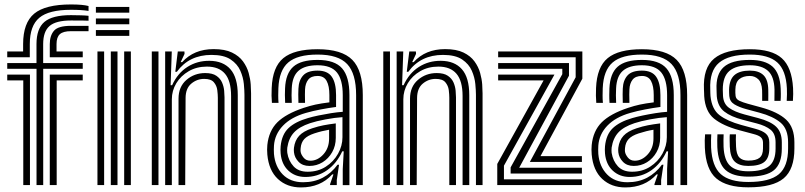

<svg xmlns="http://www.w3.org/2000/svg" viewBox="-20 -831 3614 862"><path d="M12.5 -574V-600H83.8V-633Q83.8 -728.5 133.6 -769.8Q183.5 -811 298.5 -811Q351.8 -811 377.5 -804V-782Q346 -787 298.5 -787Q199.2 -787 156.5 -751.2Q113.8 -715.5 113.8 -633V-574ZM144 0V-522H12.5V-548H143.8V-633Q143.8 -702.5 179.6 -732.8Q215.5 -763 298.5 -763Q323.8 -763 344.9 -762.2Q366 -761.5 377.5 -760V-738Q372.5 -738.5 350.5 -738.8Q328.5 -739 298.5 -739Q231.5 -739 202.6 -714.4Q173.8 -689.8 173.8 -633V-548H351.5V-522H174V0ZM203.5 -574V-633Q203.5 -671 222.4 -693Q241.2 -715 298.5 -715H377.5V-691H298.5Q263.8 -691 248.8 -677.6Q233.8 -664.2 233.8 -633V-600H351.5V-574ZM84.5 0V-470H12.5V-496H114.5V0ZM203.5 0V-496H351.5V-470H234.5V0ZM410.5 -774V-800H560.5V-774ZM410.5 -722V-748H560.5V-722ZM410.5 -670V-696H560.5V-670ZM537.5 0V-600H567.5V0ZM417.5 0V-600H447.5V0ZM477.5 0V-600H507.5V0Z M1077.5 0V-405.8Q1077.5 -424.2 1074.8 -453.9Q1072 -483.5 1059 -513.5Q1046 -543.5 1015.5 -564Q985 -584.5 929.5 -584.5Q829.2 -584.5 773.8 -508.5H767L778.2 -600H808L808.5 -589L791.2 -552H797.8Q850.5 -610.5 939.2 -610.5Q989.8 -610.5 1021.5 -595.1Q1053.2 -579.8 1071 -555.4Q1088.8 -531 1096.4 -503.6Q1104 -476.2 1105.6 -451.8Q1107.2 -427.2 1107.2 -411.8V0ZM661.5 0V-600H691.5V0ZM721.5 0V-600H751.2L746 -448.5H752.8Q777.2 -502.2 821.2 -530.4Q865.2 -558.5 920.2 -558Q981.8 -557.5 1014.6 -520Q1047.5 -482.5 1047.5 -403.8V0H1017.5V-399.8Q1017.5 -467.8 990.1 -499.9Q962.8 -532 909 -532Q863 -532 827.4 -511.4Q791.8 -490.8 771.6 -457.4Q751.5 -424 751.5 -385.2V0ZM781.5 0V-388Q781.5 -441.5 817 -472.2Q852.5 -503 901.2 -503Q933.8 -503 951.6 -490.6Q969.5 -478.2 977.1 -460.1Q984.8 -442 986.4 -423.8Q988 -405.5 988 -393.8V0H958V-392Q958 -406.5 955.5 -426.5Q953 -446.5 940.2 -461.6Q927.5 -476.8 896.8 -476.8Q864.2 -476.8 838.9 -455.6Q813.5 -434.5 813.2 -391.2L811.5 0Z M1578.8 0V-404Q1578.8 -500.5 1538.8 -543.2Q1498.8 -586 1405.8 -586Q1315.5 -586 1274.2 -550.6Q1233 -515.2 1229.8 -434.8Q1229.2 -419.5 1229.1 -402.8Q1229 -386 1230.5 -369.2H1200.8Q1199.2 -387 1199.1 -401.4Q1199 -415.8 1199.8 -436Q1203.5 -530.2 1252.1 -570.1Q1300.8 -610 1405.8 -610Q1514.8 -610 1561.8 -562.2Q1608.8 -514.5 1608.8 -404V0ZM1518.8 0.2V-72L1523.2 -151.5H1516.5Q1492.2 -98 1448.9 -67.1Q1405.5 -36.2 1350 -36.5Q1304.8 -36.8 1274.5 -65.1Q1244.2 -93.5 1240 -142.2Q1238.5 -159 1240 -174.5Q1245.2 -227.5 1275.4 -256Q1305.5 -284.5 1362.8 -301Q1381.2 -306.5 1409 -312.4Q1436.8 -318.2 1466.1 -322.9Q1495.5 -327.5 1518.8 -329V-404Q1518.8 -472.8 1492.8 -505.4Q1466.8 -538 1405.8 -538Q1348.5 -538 1320.2 -513.2Q1292 -488.5 1289.8 -433.5Q1289.2 -419 1289 -403Q1288.8 -387 1290 -369.2H1260.2Q1259 -388.5 1259.1 -404.4Q1259.2 -420.2 1259.8 -434Q1262.5 -501.2 1296.9 -531.6Q1331.2 -562 1405.8 -562Q1482.8 -562 1515.8 -524.2Q1548.8 -486.5 1548.8 -404V0.2ZM1331 10.5Q1268.5 10.5 1227.6 -27.5Q1186.8 -65.5 1180.2 -137Q1178.2 -160 1180.2 -180Q1186.8 -243.5 1225.2 -281.9Q1263.8 -320.2 1343.5 -346.8Q1371.2 -356 1396.1 -361.4Q1421 -366.8 1458.8 -371.5V-404.2Q1458.8 -444.8 1446.6 -467.4Q1434.5 -490 1405.8 -490Q1377 -490 1363.9 -473.4Q1350.8 -456.8 1349.5 -429.5Q1349.2 -424.2 1349 -406Q1348.8 -387.8 1349.5 -369.2H1319.8Q1318.8 -391.5 1319.1 -406.9Q1319.5 -422.2 1319.8 -432.8Q1321.2 -470.2 1340.9 -492.1Q1360.5 -514 1405.8 -514Q1450.5 -514 1469.6 -486.4Q1488.8 -458.8 1488.8 -404.2V-350.8Q1455.5 -346.5 1419.6 -339.6Q1383.8 -332.8 1353.2 -324Q1287 -305 1250.2 -266.5Q1213.5 -228 1210 -177.2Q1209.5 -169.8 1209.4 -158.8Q1209.2 -147.8 1210 -139.8Q1215 -83.2 1249.2 -48Q1283.5 -12.8 1340.8 -12.8Q1390.2 -12.8 1429.1 -33.2Q1468 -53.8 1495.5 -91.5H1502.2L1492 -22.5V0H1462.2L1461.8 -4L1477 -48H1471.5Q1418.8 10.5 1331 10.5ZM1361.2 -60Q1407.5 -60 1442.6 -82.6Q1477.8 -105.2 1497.6 -140.8Q1517.5 -176.2 1517.5 -214.8V-305Q1484.2 -303 1441.8 -295Q1399.2 -287 1372.2 -278Q1323.5 -261.8 1299.9 -236.2Q1276.2 -210.8 1269.8 -168.2Q1269 -163.5 1269.1 -155.9Q1269.2 -148.2 1269.8 -144.8Q1275.5 -108.5 1298 -84.2Q1320.5 -60 1361.2 -60ZM1369 -86Q1338.5 -86 1320.5 -104.5Q1302.5 -123 1299.8 -147.2Q1298.5 -158.8 1299.8 -168Q1304 -200.5 1322.9 -221.2Q1341.8 -242 1381.5 -255Q1408.8 -264 1432.9 -268.6Q1457 -273.2 1487.5 -277V-212Q1487.5 -176.5 1471.4 -147.9Q1455.2 -119.2 1428.4 -102.6Q1401.5 -86 1369 -86ZM1373.5 -109.5Q1406 -109.5 1431.8 -137.9Q1457.5 -166.2 1457.5 -209.2V-248.5Q1442 -246 1425.2 -241.9Q1408.5 -237.8 1390.8 -232Q1360.5 -222 1346.2 -206.8Q1332 -191.5 1329.8 -166.2Q1329 -159.2 1329.2 -155.8Q1329.5 -152.2 1329.8 -149.5Q1331.5 -137.5 1342.8 -123.5Q1354 -109.5 1373.5 -109.5Z M2116.8 0V-405.8Q2116.8 -424.2 2114 -453.9Q2111.2 -483.5 2098.2 -513.5Q2085.2 -543.5 2054.8 -564Q2024.2 -584.5 1968.8 -584.5Q1868.5 -584.5 1813 -508.5H1806.2L1817.5 -600H1847.2L1847.8 -589L1830.5 -552H1837Q1889.8 -610.5 1978.5 -610.5Q2029 -610.5 2060.8 -595.1Q2092.5 -579.8 2110.2 -555.4Q2128 -531 2135.6 -503.6Q2143.2 -476.2 2144.9 -451.8Q2146.5 -427.2 2146.5 -411.8V0ZM1700.8 0V-600H1730.8V0ZM1760.8 0V-600H1790.5L1785.2 -448.5H1792Q1816.5 -502.2 1860.5 -530.4Q1904.5 -558.5 1959.5 -558Q2021 -557.5 2053.9 -520Q2086.8 -482.5 2086.8 -403.8V0H2056.8V-399.8Q2056.8 -467.8 2029.4 -499.9Q2002 -532 1948.2 -532Q1902.2 -532 1866.6 -511.4Q1831 -490.8 1810.9 -457.4Q1790.8 -424 1790.8 -385.2V0ZM1820.8 0V-388Q1820.8 -441.5 1856.2 -472.2Q1891.8 -503 1940.5 -503Q1973 -503 1990.9 -490.6Q2008.8 -478.2 2016.4 -460.1Q2024 -442 2025.6 -423.8Q2027.2 -405.5 2027.2 -393.8V0H1997.2V-392Q1997.2 -406.5 1994.8 -426.5Q1992.2 -446.5 1979.5 -461.6Q1966.8 -476.8 1936 -476.8Q1903.5 -476.8 1878.1 -455.6Q1852.8 -434.5 1852.5 -391.2L1850.8 0Z M2358.8 -104 2564.5 -484V-574H2216.5V-600H2594.5V-477.8L2406.5 -130H2592.5V-104ZM2272.5 -52V-79.5L2504.5 -498V-522H2216.5V-548H2534.5V-491.2L2311 -78H2592.5V-52ZM2212.5 0V-95L2420.5 -470H2216.5V-496H2469.2L2242.5 -87.2V-26H2592.5V0Z M3035 0V-404Q3035 -500.5 2995 -543.2Q2955 -586 2862 -586Q2771.8 -586 2730.5 -550.6Q2689.2 -515.2 2686 -434.8Q2685.5 -419.5 2685.4 -402.8Q2685.2 -386 2686.8 -369.2H2657Q2655.5 -387 2655.4 -401.4Q2655.2 -415.8 2656 -436Q2659.8 -530.2 2708.4 -570.1Q2757 -610 2862 -610Q2971 -610 3018 -562.2Q3065 -514.5 3065 -404V0ZM2975 0.2V-72L2979.5 -151.5H2972.8Q2948.5 -98 2905.1 -67.1Q2861.8 -36.2 2806.2 -36.5Q2761 -36.8 2730.8 -65.1Q2700.5 -93.5 2696.2 -142.2Q2694.8 -159 2696.2 -174.5Q2701.5 -227.5 2731.6 -256Q2761.8 -284.5 2819 -301Q2837.5 -306.5 2865.2 -312.4Q2893 -318.2 2922.4 -322.9Q2951.8 -327.5 2975 -329V-404Q2975 -472.8 2949 -505.4Q2923 -538 2862 -538Q2804.8 -538 2776.5 -513.2Q2748.2 -488.5 2746 -433.5Q2745.5 -419 2745.2 -403Q2745 -387 2746.2 -369.2H2716.5Q2715.2 -388.5 2715.4 -404.4Q2715.5 -420.2 2716 -434Q2718.8 -501.2 2753.1 -531.6Q2787.5 -562 2862 -562Q2939 -562 2972 -524.2Q3005 -486.5 3005 -404V0.2ZM2787.2 10.5Q2724.8 10.5 2683.9 -27.5Q2643 -65.5 2636.5 -137Q2634.5 -160 2636.5 -180Q2643 -243.5 2681.5 -281.9Q2720 -320.2 2799.8 -346.8Q2827.5 -356 2852.4 -361.4Q2877.2 -366.8 2915 -371.5V-404.2Q2915 -444.8 2902.9 -467.4Q2890.8 -490 2862 -490Q2833.2 -490 2820.1 -473.4Q2807 -456.8 2805.8 -429.5Q2805.5 -424.2 2805.2 -406Q2805 -387.8 2805.8 -369.2H2776Q2775 -391.5 2775.4 -406.9Q2775.8 -422.2 2776 -432.8Q2777.5 -470.2 2797.1 -492.1Q2816.8 -514 2862 -514Q2906.8 -514 2925.9 -486.4Q2945 -458.8 2945 -404.2V-350.8Q2911.8 -346.5 2875.9 -339.6Q2840 -332.8 2809.5 -324Q2743.2 -305 2706.5 -266.5Q2669.8 -228 2666.2 -177.2Q2665.8 -169.8 2665.6 -158.8Q2665.5 -147.8 2666.2 -139.8Q2671.2 -83.2 2705.5 -48Q2739.8 -12.8 2797 -12.8Q2846.5 -12.8 2885.4 -33.2Q2924.2 -53.8 2951.8 -91.5H2958.5L2948.2 -22.5V0H2918.5L2918 -4L2933.2 -48H2927.8Q2875 10.5 2787.2 10.5ZM2817.5 -60Q2863.8 -60 2898.9 -82.6Q2934 -105.2 2953.9 -140.8Q2973.8 -176.2 2973.8 -214.8V-305Q2940.5 -303 2898 -295Q2855.5 -287 2828.5 -278Q2779.8 -261.8 2756.1 -236.2Q2732.5 -210.8 2726 -168.2Q2725.2 -163.5 2725.4 -155.9Q2725.5 -148.2 2726 -144.8Q2731.8 -108.5 2754.2 -84.2Q2776.8 -60 2817.5 -60ZM2825.2 -86Q2794.8 -86 2776.8 -104.5Q2758.8 -123 2756 -147.2Q2754.8 -158.8 2756 -168Q2760.2 -200.5 2779.1 -221.2Q2798 -242 2837.8 -255Q2865 -264 2889.1 -268.6Q2913.2 -273.2 2943.8 -277V-212Q2943.8 -176.5 2927.6 -147.9Q2911.5 -119.2 2884.6 -102.6Q2857.8 -86 2825.2 -86ZM2829.8 -109.5Q2862.2 -109.5 2888 -137.9Q2913.8 -166.2 2913.8 -209.2V-248.5Q2898.2 -246 2881.5 -241.9Q2864.8 -237.8 2847 -232Q2816.8 -222 2802.5 -206.8Q2788.2 -191.5 2786 -166.2Q2785.2 -159.2 2785.5 -155.8Q2785.8 -152.2 2786 -149.5Q2787.8 -137.5 2799 -123.5Q2810.2 -109.5 2829.8 -109.5Z M3339.5 -86Q3299.2 -86 3278.9 -105.2Q3258.5 -124.5 3256.5 -172.8Q3256.2 -179.5 3255.9 -199.5Q3255.5 -219.5 3256.5 -228H3284.2Q3283.5 -220.2 3283.6 -205.9Q3283.8 -191.5 3284.5 -173.8Q3285.8 -138.5 3299.2 -124.2Q3312.8 -110 3339.5 -110Q3374.8 -110 3390.1 -122.6Q3405.5 -135.2 3405.5 -164Q3405.5 -170 3405.6 -178.2Q3405.8 -186.5 3405.5 -192Q3405 -207 3395.2 -215.2Q3385.5 -223.5 3364 -229L3300.5 -246Q3226 -266 3185.9 -298.4Q3145.8 -330.8 3141.5 -399.8Q3141.2 -406.2 3141.1 -414.1Q3141 -422 3140.5 -429Q3135.8 -526.5 3186.4 -568.2Q3237 -610 3346.5 -610Q3445 -610 3490 -569.6Q3535 -529.2 3540.5 -436Q3541.2 -423.5 3541.1 -409Q3541 -394.5 3539.8 -378H3512Q3513.2 -393 3513.2 -408.2Q3513.2 -423.5 3512.8 -434.2Q3508.8 -515.8 3469.5 -550.9Q3430.2 -586 3346.5 -586Q3252.2 -586 3208.5 -549.5Q3164.8 -513 3168.8 -429Q3169.2 -421.2 3169.1 -414Q3169 -406.8 3169.8 -399.8Q3175.8 -340.2 3210.9 -313.6Q3246 -287 3308 -270L3370.5 -253Q3404 -244 3418.9 -230.5Q3433.8 -217 3433.8 -192V-164Q3433.8 -122.2 3411.8 -104.1Q3389.8 -86 3339.5 -86ZM3339.5 -38Q3270.2 -38 3237 -68Q3203.8 -98 3200.5 -170.5Q3200 -182.2 3200.1 -201.1Q3200.2 -220 3201 -228H3228.8Q3228 -220.2 3228.1 -200.9Q3228.2 -181.5 3228.5 -171.8Q3231.2 -112 3257.5 -87Q3283.8 -62 3339.5 -62Q3405.2 -62 3433.6 -85.8Q3462 -109.5 3462 -164V-192Q3462 -230.2 3439.8 -248.4Q3417.5 -266.5 3377 -277L3315.5 -293Q3261.2 -307 3231.8 -330.1Q3202.2 -353.2 3198 -398.8Q3197.2 -406.5 3197.4 -414.4Q3197.5 -422.2 3197 -429Q3193.5 -497.5 3229.2 -529.8Q3265 -562 3346.5 -562Q3415 -562 3448.4 -532Q3481.8 -502 3485 -432.8Q3485.5 -425.2 3485.6 -409.8Q3485.8 -394.2 3484.5 -378H3456.8Q3456.8 -394.2 3457.1 -408.4Q3457.5 -422.5 3457.2 -428.8Q3455.8 -487.8 3427.9 -512.9Q3400 -538 3346.5 -538Q3284.5 -538 3254.8 -512.6Q3225 -487.2 3225 -429Q3225 -413.5 3226 -400Q3228.2 -364.5 3253.4 -346.6Q3278.5 -328.8 3323 -317L3383.5 -301Q3439.8 -286.2 3464.9 -261.8Q3490 -237.2 3490 -192V-164Q3490 -96.5 3455.1 -67.2Q3420.2 -38 3339.5 -38ZM3339.5 10Q3243.2 10 3196 -29.9Q3148.8 -69.8 3144.5 -168Q3143 -203 3145.5 -228H3173.2Q3172.5 -220.2 3172.2 -201.5Q3172 -182.8 3172.5 -169.2Q3176.5 -84.2 3216.2 -49.1Q3256 -14 3339.5 -14Q3435.2 -14 3476.8 -48.9Q3518.2 -83.8 3518.2 -164V-192Q3518.2 -252.2 3484.4 -280.5Q3450.5 -308.8 3390 -325L3330.5 -341Q3298 -349.8 3277.1 -362.5Q3256.2 -375.2 3254.2 -399.8Q3254 -404.5 3253.5 -413.1Q3253 -421.8 3253.2 -429Q3254.5 -474 3277.5 -494Q3300.5 -514 3346.5 -514Q3386.8 -514 3407.6 -493.6Q3428.5 -473.2 3429.2 -427.8Q3429.5 -416.2 3429.4 -407.2Q3429.2 -398.2 3429.2 -378H3401.8Q3401.8 -392.8 3401.8 -407.2Q3401.8 -421.8 3401.5 -426Q3400 -460.2 3384.4 -475.1Q3368.8 -490 3346.5 -490Q3316.5 -490 3299.2 -475.8Q3282 -461.5 3281.5 -429Q3281.2 -421.5 3281.4 -414.2Q3281.5 -407 3282.5 -399.8Q3284.5 -385.8 3299.5 -378.6Q3314.5 -371.5 3338 -365L3396.5 -349Q3472.2 -328.5 3509.4 -293.9Q3546.5 -259.2 3546.5 -192V-164Q3546.5 -70.8 3498.4 -30.4Q3450.2 10 3339.5 10Z"/></svg>

Font: Big Shoulders Inline Text Black
Style: Regular
Weight: 900
Designer: Patric King
Foundry: XO Type Co
Version: Version 1.000